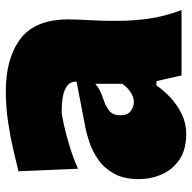

<svg xmlns="http://www.w3.org/2000/svg" viewBox="-20 -625 661 661"><g transform="rotate(-90 310.5 -294.5)"><path d="M180.2 16.1Q127 16.1 92.5 -6.6Q58.1 -29.3 41.3 -66.7Q24.4 -104 24.4 -147.5Q24.4 -198.7 43.2 -232.4Q62 -266.1 90.6 -286.1Q119.1 -306.2 149.9 -316.7Q180.7 -327.1 204.1 -331.5L359.9 -361.3Q362.8 -412.6 258.3 -412.6Q245.1 -412.6 211.2 -405Q177.2 -397.5 136 -384.8Q94.7 -372.1 60.1 -356.4L51.3 -561.5Q81.1 -568.8 125 -579.1Q168.9 -589.4 221.2 -597.2Q273.4 -605 327.1 -605Q440.9 -605 507.6 -554.4Q574.2 -503.9 574.2 -390.1Q574.2 -360.4 571.8 -318.8Q569.3 -277.3 569.3 -248V-216.3Q569.3 -168 576.7 -113.8Q584 -59.6 606.4 0H381.3L361.8 -86.4H346.7Q330.1 -61.5 304.7 -37.8Q279.3 -14.2 247.6 1Q215.8 16.1 180.2 16.1ZM290 -164.1Q305.7 -164.1 323 -175Q340.3 -186 352.5 -204.1V-297.4Q344.7 -289.6 333 -283Q321.3 -276.4 293.9 -267.1Q275.9 -261.2 260 -249Q244.1 -236.8 244.1 -210.9Q244.1 -186 258.5 -175Q272.9 -164.1 290 -164.1Z"/></g></svg>

Font: Pinar-DS1-FD Black
Style: Regular
Weight: 900
Designer: Amin Abedi
Version: Version 2.000